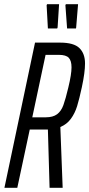

<svg xmlns="http://www.w3.org/2000/svg" viewBox="-20 -890 423 910"><path d="M146 -688H265Q330 -688 356.5 -662Q383 -636 383 -589Q383 -547 368 -477Q356 -421 345.5 -387Q335 -353 316 -327Q297 -301 266 -288L277 0H215L207 -276H196H121L62 0H1ZM304 -476Q319 -538 319 -571Q319 -602 306 -616Q293 -630 259 -630H196L133 -334H197Q231 -334 250.5 -348.5Q270 -363 280.5 -392Q291 -421 304 -476ZM251 -755H207L201 -865L203 -870H260L253 -760ZM340 -755H298L290 -865L292 -870H350L341 -760Z"/></svg>

Font: Saira Ultra Condensed
Style: Italic
Weight: 400
Width: 1
Italic angle: -12°
Designer: Hector Gatti with collaboration of the Omnibus-Type team
Foundry: Omnibus-Type
Version: Version 1.001; ttfautohint (v1.8)